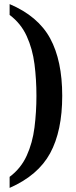

<svg xmlns="http://www.w3.org/2000/svg" viewBox="-20 -785 373 938"><path d="M27 79Q82 38 110.5 -24.5Q139 -87 148.5 -162.5Q158 -238 158 -317Q158 -397 148.5 -471.5Q139 -546 110.5 -608.5Q82 -671 27 -712V-765Q166 -706 225 -597.5Q284 -489 284 -317Q284 -145 225 -36.5Q166 72 27 133Z"/></svg>

Font: Noto Serif Thai Condensed SemiBold
Style: Regular
Weight: 600
Width: 3
Designer: Monotype Design Team
Foundry: Monotype Imaging Inc.
Version: Version 2.002; ttfautohint (v1.8.4.7-5d5b)